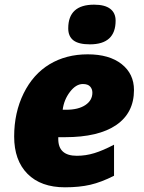

<svg xmlns="http://www.w3.org/2000/svg" viewBox="-20 -797 619 827"><path d="M259.8 9.8Q156.2 9.8 98.6 -48.1Q41 -106 41 -209Q41 -312 81.8 -394.8Q122.6 -477.5 193.6 -520.3Q264.6 -563 357.9 -563Q450.7 -563 503.9 -521Q557.1 -479 557.1 -409.2Q557.1 -311 480.7 -258.5Q404.3 -206.1 259.8 -206.1H231V-198.2Q231 -126 311 -126Q349.6 -126 386.7 -137.5Q423.8 -148.9 471.2 -173.8V-40Q416.5 -12.2 369.1 -1.2Q321.8 9.8 259.8 9.8ZM336.9 -435.1Q307.1 -435.1 281.2 -401.1Q255.4 -367.2 250 -324.2H264.2Q317.4 -324.2 347.7 -344.5Q377.9 -364.7 377.9 -397.9Q377.9 -413.6 368.2 -424.3Q358.4 -435.1 336.9 -435.1ZM273.9 -674.8Q273.9 -776.9 385.3 -776.9Q431.6 -776.9 454.8 -759Q478 -741.2 478 -708Q478 -606 367.2 -606Q318.4 -606 296.1 -623.3Q273.9 -640.6 273.9 -674.8Z"/></svg>

Font: Open Sans Extrabold
Style: Italic
Weight: 800
Italic angle: -12°
Foundry: Ascender Corporation
Version: Version 1.10